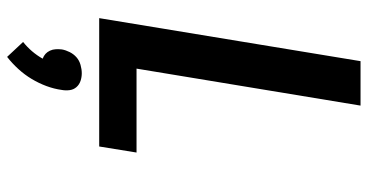

<svg xmlns="http://www.w3.org/2000/svg" viewBox="-267 -508 1034 540"><g transform="rotate(90 250.0 -238.0)"><path d="M31 0 152 -735H277L173 -105H409L392 0ZM140 259 98 214Q112 203 124 189Q136 175 145 159Q137 156 131.5 151Q126 146 122.5 138.5Q119 131 118.5 122.5Q118 114 119 105Q121 94 126.5 83Q132 72 141 64Q150 56 162.5 52.5Q175 49 186 49Q197 49 207.5 52.5Q218 56 225 64Q232 72 233.5 83Q235 94 233 105Q230 127 222 148.5Q214 170 202 190Q190 210 174 227.5Q158 245 140 259Z"/></g></svg>

Font: Iosevka Extrabold
Style: Italic
Weight: 800
Italic angle: -9°
Monospace: yes
Designer: Belleve Invis
Foundry: Belleve Invis
Version: Version 32.5.0; ttfautohint (v1.8.4)